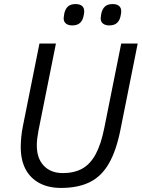

<svg xmlns="http://www.w3.org/2000/svg" viewBox="-20 -912 697 944"><path d="M174 -698H255L169 -269Q165 -247 163 -230.5Q161 -214 161 -197Q161 -133 195.5 -97Q230 -61 289 -61Q345 -61 384.5 -83Q424 -105 450.5 -154Q477 -203 493 -284L576 -698H657L573 -278Q552 -171 515 -107.5Q478 -44 420.5 -16Q363 12 280 12Q218 12 173.5 -12Q129 -36 105.5 -80.5Q82 -125 82 -189Q82 -212 84.5 -238Q87 -264 93 -294ZM335 -787Q316 -787 304.5 -796Q293 -805 293 -822Q293 -826 294 -831Q295 -836 296 -845Q301 -868 314 -880Q327 -892 352 -892Q372 -892 383 -883Q394 -874 394 -857Q394 -853 393.5 -848Q393 -843 391 -834Q387 -812 373.5 -799.5Q360 -787 335 -787ZM517 -787Q498 -787 486.5 -796Q475 -805 475 -822Q475 -826 476 -831Q477 -836 478 -845Q483 -868 496 -880Q509 -892 534 -892Q554 -892 565 -883Q576 -874 576 -857Q576 -853 575.5 -848Q575 -843 573 -834Q569 -812 555.5 -799.5Q542 -787 517 -787Z"/></svg>

Font: IBM Plex Sans
Style: Italic
Weight: 400
Italic angle: -11.31°
Designer: Mike Abbink, Paul van der Laan, Pieter van Rosmalen
Foundry: Bold Monday
Version: Version 3.201